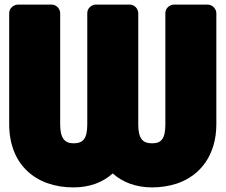

<svg xmlns="http://www.w3.org/2000/svg" viewBox="-20 -768 986 836"><path d="M300 48C370 48 428 26 471 -13C512 25 572 48 642 48C681 48 717 42 751 31C854 -4 922 -95 922 -227V-711C922 -727 907 -748 884 -748H737C721 -748 700 -734 700 -711V-227C700 -163 682 -144 642 -144C600 -144 582 -166 582 -227V-711C582 -727 568 -748 545 -748H397C381 -748 360 -734 360 -711V-227C360 -164 342 -144 300 -144C261 -144 242 -167 242 -227V-711C242 -727 228 -748 205 -748H58C42 -748 20 -734 20 -711V-227C20 -53 134 48 300 48Z"/></svg>

Font: Asimov Print
Style: E
Weight: 500
Designer: Google
Version: Version 2.000980; 2014